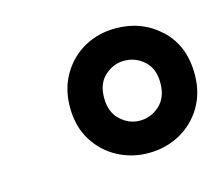

<svg xmlns="http://www.w3.org/2000/svg" viewBox="-54 -780 478 412"><g transform="rotate(-15 185.0 -573.5)"><path d="M231 -435Q194 -435 162.5 -452Q131 -469 112 -500Q93 -531 93 -573Q93 -615 112 -646.5Q131 -678 162 -695Q193 -712 231 -712Q289 -712 329.5 -674.5Q370 -637 370 -573Q370 -532 351.5 -501Q333 -470 301.5 -452.5Q270 -435 231 -435ZM231 -507Q256 -507 275 -524.5Q294 -542 294 -574Q294 -606 275 -623Q256 -640 231 -640Q207 -640 188 -623Q169 -606 169 -574Q169 -542 188 -524.5Q207 -507 231 -507Z"/></g></svg>

Font: Rethink Sans Medium
Style: Italic
Weight: 500
Italic angle: -10°
Designer: The Rethink Sans project authors (Hans Thiessen). DM Sans designed by Colophon Foundry.
Foundry: Rethink Communications LLC
Version: Version 1.001